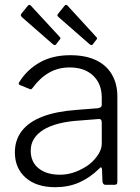

<svg xmlns="http://www.w3.org/2000/svg" viewBox="-20 -770 584 800"><path d="M393 -67Q354 -29 309.5 -9.5Q265 10 210 10Q132 10 87 -29.5Q42 -69 42 -135Q42 -187 71 -224.5Q100 -262 157 -284Q214 -306 298 -312L387 -319Q395 -320 399.5 -323.5Q404 -327 404 -334V-363Q404 -421 368 -455Q332 -489 270 -489Q223 -489 185 -467.5Q147 -446 116 -404Q113 -400 110.5 -398.5Q108 -397 104 -399L62 -416Q59 -418 58 -420.5Q57 -423 61 -429Q92 -479 145 -509.5Q198 -540 273 -540Q336 -540 379.5 -519.5Q423 -499 446 -460Q469 -421 469 -368V-13Q469 -5 466 -2.5Q463 0 456 0H419Q414 0 411 -3.5Q408 -7 407 -13L405 -65Q403 -79 393 -67ZM404 -259Q404 -276 390 -274L315 -268Q263 -265 224.5 -255Q186 -245 160.5 -229Q135 -213 121.5 -191.5Q108 -170 108 -142Q108 -95 141 -68.5Q174 -42 230 -42Q264 -42 296 -54.5Q328 -67 353 -86Q378 -107 391 -129Q404 -151 404 -171V-259ZM96 -746Q102 -753 108 -747L229 -616Q235 -610 228 -604L215 -587Q212 -582 208.5 -582Q205 -582 200 -586L73 -697Q67 -703 66.5 -706Q66 -709 70 -714ZM249 -746Q255 -753 261 -747L381 -616Q388 -610 381 -604L368 -587Q365 -582 361.5 -582Q358 -582 353 -586L226 -697Q219 -703 219 -706Q219 -709 223 -714Z"/></svg>

Font: Libre Franklin Light
Style: Regular
Weight: 300
Designer: Pablo Impallari, Rodrigo Fuenzalida, Nhung Nguyen
Foundry: Impallari Type
Version: Version 3.000